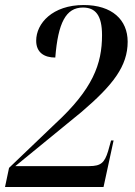

<svg xmlns="http://www.w3.org/2000/svg" viewBox="-25 -744 539 764"><path d="M-5 0H387L427 -185H417L405 -142C391 -97 377 -83 330 -83H36L300 -299C425 -406 483 -481 483 -578C483 -665 421 -724 308 -724C184 -724 119 -651 119 -582C119 -535 151 -515 195 -515C206 -653 237 -714 305 -714C355 -714 381 -683 381 -604C381 -489 344 -389 194 -251L11 -76Z"/></svg>

Font: Noto Serif Display Condensed Medium
Style: Italic
Weight: 500
Width: 3
Italic angle: -12°
Designer: Monotype Design Team
Foundry: Monotype Imaging Inc.
Version: Version 2.009